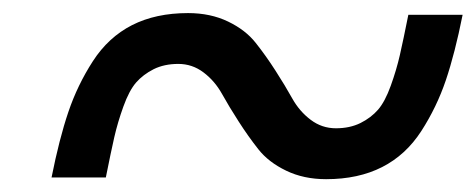

<svg xmlns="http://www.w3.org/2000/svg" viewBox="-20 -606 731 295"><path d="M142.6 -333.3H59.2Q71 -392.6 85 -433.9Q99 -475.3 122.7 -512Q146.5 -548.8 182.9 -567.4Q219.4 -585.9 268.9 -585.9Q303.4 -585.9 330.4 -572.9Q357.4 -559.9 373 -540Q388.7 -520.2 403.3 -497.4Q418 -474.6 429 -454.8Q440.1 -434.9 457.4 -421.9Q474.6 -408.9 496.1 -408.9Q517.6 -408.9 533.9 -417Q550.1 -425.1 560.9 -437.5Q571.6 -449.9 580.4 -474.3Q589.2 -498.7 594.4 -521.5Q599.6 -544.3 607.4 -583.3H690.8Q679 -524.1 665 -482.7Q651 -441.4 627.3 -404.6Q603.5 -367.8 567.1 -349.3Q530.6 -330.7 481.1 -330.7Q446.6 -330.7 419.6 -343.8Q392.6 -356.8 377 -376.6Q361.3 -396.5 346.7 -419.3Q332 -442.1 321 -461.9Q309.9 -481.8 292.6 -494.8Q275.4 -507.8 253.9 -507.8Q232.4 -507.8 216.1 -499.7Q199.9 -491.5 189.1 -479.2Q178.4 -466.8 169.6 -442.4Q160.8 -418 155.6 -395.2Q150.4 -372.4 142.6 -333.3Z"/></svg>

Font: Monoid
Style: Italic
Weight: 400
Width: 4
Italic angle: -11°
Monospace: yes
Version: Version 0.61